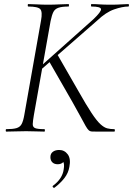

<svg xmlns="http://www.w3.org/2000/svg" viewBox="-20 -645 652 941"><path d="M11 0Q8 0 8 -6Q8 -12 11 -12Q43 -12 60.5 -17Q78 -22 86 -37Q94 -52 99 -81L181 -544Q189 -587 177.5 -600Q166 -613 118 -613Q116 -613 116 -619Q116 -625 118 -625Q138 -625 162.5 -623.5Q187 -622 215 -622Q244 -622 270.5 -623.5Q297 -625 316 -625Q318 -625 318 -619Q318 -613 316 -613Q284 -613 266.5 -607Q249 -601 241.5 -586Q234 -571 228 -542L146 -81Q141 -52 140.5 -37Q140 -22 152.5 -17Q165 -12 198 -12Q200 -12 200 -6Q200 0 198 0Q178 0 157.5 -1Q137 -2 108 -2Q80 -2 55 -1Q30 0 11 0ZM457 0Q440 0 430.5 -0.5Q421 -1 414.5 -7Q408 -13 399.5 -28Q391 -43 376 -71Q361 -99 335 -145L218 -349L260 -380L364 -199Q403 -130 428.5 -91.5Q454 -53 472 -36.5Q490 -20 505.5 -16Q521 -12 540 -12Q543 -12 543 -6Q543 0 540 0Q507 0 487 0Q467 0 457 0ZM150 -294 437 -550Q477 -588 475 -600.5Q473 -613 428 -613Q426 -613 426 -619Q426 -625 428 -625Q448 -625 468.5 -623.5Q489 -622 523 -622Q555 -622 573.5 -623.5Q592 -625 609 -625Q612 -625 612 -619Q612 -613 609 -613Q580 -613 539.5 -599Q499 -585 456 -544L171 -295ZM247 275Q243 277 239.5 272.5Q236 268 240 265Q263 248 276 228Q289 208 292 186Q297 158 289 146.5Q281 135 270 132L297 125Q298 143 288 151.5Q278 160 263 160Q246 160 236.5 150.5Q227 141 227 125Q227 108 239 99Q251 90 270 90Q296 90 312 111.5Q328 133 320 173Q315 203 295.5 228Q276 253 247 275Z"/></svg>

Font: Cormorant Light
Style: Italic
Weight: 300
Italic angle: -10°
Designer: Christian Thalmann (Catharsis Fonts)
Foundry: Catharsis Fonts
Version: Version 4.000